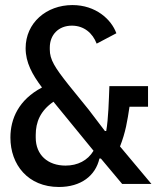

<svg xmlns="http://www.w3.org/2000/svg" viewBox="-20 -730 640 762"><path d="M213.8 12.1C301.1 12.1 359 -32.3 374.6 -100.9H380.3L464.8 0H581L456.3 -148.8C478.7 -205.6 485.4 -250 494 -306.5H567.5V-388.1H414.1C411.9 -330.6 410.2 -259.9 401.6 -210.2H396.3L331.7 -295.1L252.5 -392.8C197.4 -462.4 177.6 -493.3 177.6 -533.7V-541.2C177.6 -591.6 212 -628.2 265.3 -628.2C313.2 -628.2 347.7 -598.7 363.6 -556.8L441.8 -598C421.9 -653.1 360.1 -709.9 267.4 -709.9C164.1 -709.9 81.7 -639.2 81.7 -538.7C81.7 -482.2 107.6 -434.7 146.7 -382.8C54.3 -334.2 21.3 -258.9 21.3 -183.9C21.3 -76.7 90.9 12.1 213.8 12.1ZM121.8 -183.9V-194.6C121.8 -245.4 139.9 -290.1 192.1 -326.3L351.2 -131.7C328.1 -93 288 -72.8 240.1 -72.8C169.7 -72.8 121.8 -115.1 121.8 -183.9Z"/></svg>

Font: Margiela Mono Medium
Style: Regular
Weight: 500
Designer: Mike Abbink, Paul van der Laan, Pieter van Rosmalen
Foundry: Bold Monday
Version: Version 2.003 2021